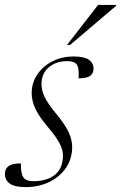

<svg xmlns="http://www.w3.org/2000/svg" viewBox="-34 -752 494 782"><path d="M51 -86.5Q50.5 -44 62 -28.5Q73 -14 101.5 -14Q157.5 -14 190 -40.5Q222.5 -67 222.5 -119.5Q222.5 -141.5 209 -167.8Q195.5 -194 159.5 -236.5Q123.5 -279 109.2 -311Q95 -343 95 -371.5Q95 -415.5 118.5 -449.5Q142 -483.5 180.5 -502.8Q219 -522 264.5 -522Q310.5 -522 328.8 -508Q347 -494 347 -472Q347 -453 333.2 -443Q319.5 -433 286 -433Q289 -477.5 277.5 -491Q267 -503 240.5 -503Q194.5 -503 164.8 -478Q135 -453 135 -408.5Q135 -384.5 147.5 -357.5Q160 -330.5 197.5 -285.5Q234.5 -240 247.2 -210Q260 -180 260 -154Q260 -105.5 235 -68.8Q210 -32 167 -11Q124 10 71 10Q25 10 5.5 -4.5Q-14 -19 -14 -43Q-14 -64.5 1 -75.5Q16 -86.5 51 -86.5ZM239 -569 365.5 -732H439.5L439 -728.5L251.5 -569Z"/></svg>

Font: Newsreader Display Light
Style: Italic
Weight: 300
Italic angle: -17°
Designer: Hugues Gentile
Foundry: Production Type
Version: Version 1.001